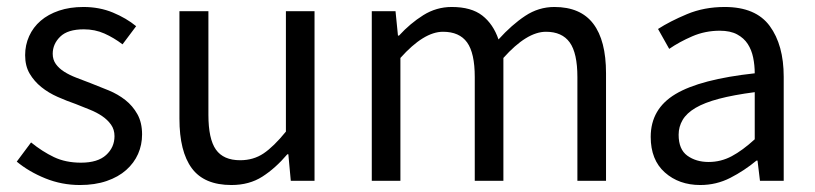

<svg xmlns="http://www.w3.org/2000/svg" viewBox="-20 -518 2336 550"><path d="M209 12Q157 12 110 -7Q63 -26 28 -55L69 -110Q101 -84 134.5 -68Q168 -52 212 -52Q260 -52 284 -74Q308 -96 308 -128Q308 -147 298 -161Q288 -175 272.5 -185.5Q257 -196 237 -204Q217 -212 197 -220Q171 -229 145 -240.5Q119 -252 98.5 -268.5Q78 -285 65 -307Q52 -329 52 -360Q52 -389 63.5 -414.5Q75 -440 96.5 -458.5Q118 -477 149 -487.5Q180 -498 219 -498Q265 -498 303.5 -482Q342 -466 370 -443L331 -391Q306 -410 279 -422Q252 -434 220 -434Q174 -434 152.5 -413Q131 -392 131 -364Q131 -347 140 -334.5Q149 -322 164 -312.5Q179 -303 198.5 -295.5Q218 -288 239 -280Q265 -270 291.5 -259Q318 -248 339 -231.5Q360 -215 373.5 -191Q387 -167 387 -133Q387 -103 375.5 -77Q364 -51 341.5 -31Q319 -11 285.5 0.5Q252 12 209 12Z M643 12Q565 12 529.5 -36Q494 -84 494 -178V-486H577V-189Q577 -120 598.5 -89.5Q620 -59 668 -59Q706 -59 735 -78.5Q764 -98 799 -141V-486H881V0H813L806 -76H803Q769 -36 731.5 -12Q694 12 643 12Z M1045 0V-486H1113L1120 -416H1123Q1155 -451 1192.5 -474.5Q1230 -498 1274 -498Q1330 -498 1361.5 -473.5Q1393 -449 1408 -405Q1446 -447 1484.5 -472.5Q1523 -498 1568 -498Q1643 -498 1679.5 -450Q1716 -402 1716 -308V0H1634V-297Q1634 -366 1612 -396.5Q1590 -427 1544 -427Q1489 -427 1422 -352V0H1340V-297Q1340 -366 1318 -396.5Q1296 -427 1249 -427Q1194 -427 1127 -352V0Z M1986 12Q1925 12 1884.5 -24Q1844 -60 1844 -126Q1844 -206 1915 -248.5Q1986 -291 2142 -308Q2142 -331 2137.5 -353Q2133 -375 2122 -392Q2111 -409 2091.5 -419.5Q2072 -430 2042 -430Q2000 -430 1963 -414Q1926 -398 1897 -378L1865 -435Q1899 -457 1948 -477.5Q1997 -498 2056 -498Q2145 -498 2185 -443.5Q2225 -389 2225 -298V0H2157L2150 -58H2147Q2112 -29 2072 -8.5Q2032 12 1986 12ZM2010 -54Q2045 -54 2076 -70.5Q2107 -87 2142 -119V-254Q2081 -246 2039.5 -235Q1998 -224 1972.5 -209Q1947 -194 1935.5 -174.5Q1924 -155 1924 -132Q1924 -90 1949 -72Q1974 -54 2010 -54Z"/></svg>

Font: Processing Sans Pro
Style: Regular
Weight: 400
Designer: Paul D. Hunt
Foundry: Adobe Systems Incorporated
Version: Version 2.020;PS 2.000;hotconv 1.0.86;makeotf.lib2.5.63406